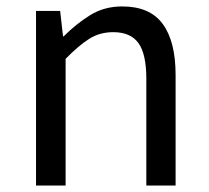

<svg xmlns="http://www.w3.org/2000/svg" viewBox="-20 -577 650 597"><path d="M92 0V-543H167L176 -464H178Q217 -503 260.5 -530Q304 -557 360 -557Q446 -557 486 -502.5Q526 -448 526 -344V0H435V-332Q435 -409 410.5 -443Q386 -477 332 -477Q290 -477 257 -456Q224 -435 184 -394V0Z"/></svg>

Font: Noto Sans KR Thin
Style: Regular
Weight: 400
Version: Version 2.004-H2;hotconv 1.0.118;makeotfexe 2.5.65603